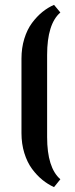

<svg xmlns="http://www.w3.org/2000/svg" viewBox="-20 -703 307 786"><path d="M201.2 -683.1 227.1 -651.9Q172.9 -605 172.9 -478V-142.1Q172.9 -16.1 227.1 30.8L201.2 63Q176.3 51.8 153.6 33.4Q130.9 15.1 111.1 -11.7Q91.3 -38.6 79.6 -76.4Q67.9 -114.3 67.9 -158.2V-462.9Q67.9 -506.8 79.6 -544.7Q91.3 -582.5 111.1 -609.1Q130.9 -635.7 153.6 -654.1Q176.3 -672.4 201.2 -683.1Z"/></svg>

Font: Wesal
Style: Regular
Weight: 400
Designer: Ahmed zaza
Foundry: Ahmed zaza
Version: Version 2.01